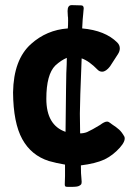

<svg xmlns="http://www.w3.org/2000/svg" viewBox="-20 -730 540 750"><path d="M233 -10 234 -42V-87Q199 -93 171 -101Q102 -123 67 -186.5Q32 -250 31 -369Q33 -497 101 -558Q162 -613 245 -619Q246 -631 246 -650Q246 -664 245 -667L244 -687Q244 -710 260 -710L297 -709Q307 -709 307 -697Q307 -693 306 -687Q305 -681 305 -675Q303 -661 301 -619Q391 -611 438 -564Q448 -554 448 -541Q448 -530 441 -519L410 -471Q394 -450 379 -450Q369 -450 362 -457Q328 -492 299 -502Q292 -332 292 -286L293 -209Q307 -209 320 -214Q340 -223 371 -242Q388 -255 398 -255Q404 -255 410 -250Q416 -245 418 -244Q435 -233 445.5 -223.5Q456 -214 466 -196Q472 -180 448 -153Q421 -123 388 -107Q353 -91 296 -84Q296 -48 298 -34Q299 -28 299 -20Q299 -13 297 -10Q295 -7 289 -4Q283 0 258 0Q254 0 245.5 0Q237 0 235 -2Q233 -4 233 -10ZM238 -383 239 -444Q241 -482 241 -504Q219 -495 196 -474Q161 -439 161 -344Q161 -241 236 -215Z"/></svg>

Font: Barriecito
Style: Regular
Weight: 400
Designer: Pablo Cosgaya & Sergio Jiménez
Foundry: Pablo Cosgaya & Sergio Jiménez
Version: Version 1.001